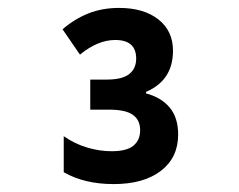

<svg xmlns="http://www.w3.org/2000/svg" viewBox="-20 -873 603 485"><path d="M267 -408Q193 -408 141 -438V-529Q168 -510 199.5 -500.5Q231 -491 262 -491Q300 -491 317 -505Q334 -519 334 -544Q334 -570 315.5 -583Q297 -596 256 -596H208V-672H250Q289 -672 306.5 -686Q324 -700 324 -725Q324 -772 271 -772Q227 -772 182 -735L138 -799Q168 -825 203 -839Q238 -853 281 -853Q343 -853 380 -824Q417 -795 417 -745Q417 -670 349 -641V-637Q387 -627 408.5 -601.5Q430 -576 430 -533Q430 -475 386.5 -441.5Q343 -408 267 -408Z"/></svg>

Font: Noto Sans Mono SemiCondensed
Style: Bold
Weight: 700
Width: 4
Designer: Monotype Design Team
Foundry: Monotype Imaging Inc.
Version: Version 2.014